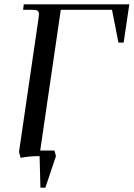

<svg xmlns="http://www.w3.org/2000/svg" viewBox="-20 -722 618 888"><path d="M67.9 -19 158.2 -637.2Q160.2 -650.9 160.2 -655.8Q160.2 -668.5 153.3 -672.6Q146.5 -676.8 127.9 -676.8H86.9L89.8 -702.1H578.1L551.8 -524.9H527.8L498 -676.8H261.2L166 -25.9H231.9L238.8 0L189.9 146H167L163.1 0Q118.2 0 75.2 7.8Z"/></svg>

Font: Dihjauti S
Style: Bold Italic
Weight: 700
Italic angle: -9°
Designer: T. Christopher White
Version: Version 3.0.0